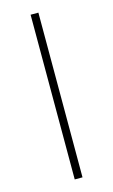

<svg xmlns="http://www.w3.org/2000/svg" viewBox="-111 -742 463 786"><g transform="rotate(-15 121.0 -349.0)"><path d="M104 -698H137V0H104Z"/></g></svg>

Font: Freesentation 1 Thin
Style: Regular
Weight: 250
Designer: glyphs from Roboto by Christian Robertson / Hangul glyphs from Noto Sans CJK(Source Han Sans) by Jang Soo-young and Kang
Foundry: PT&
Version: Version 2.001